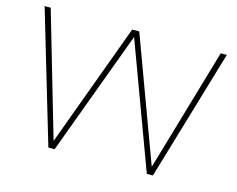

<svg xmlns="http://www.w3.org/2000/svg" viewBox="-96 -831 1200 974"><g transform="rotate(15 503.5 -344.0)"><path d="M229 0 25 -688H57L246 -39L485 -688H522L761 -41L950 -688H982L778 0H746L504 -654L262 0Z"/></g></svg>

Font: Roundo ExtraLight
Style: Regular
Weight: 250
Designer: Namrata Goyal (Gurmukhi), Shiva Nallaperumal (Latin)
Foundry: Indian Type Foundry
Version: Version 1.000;PS 1.0;hotconv 1.0.88;makeotf.lib2.5.647800